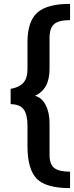

<svg xmlns="http://www.w3.org/2000/svg" viewBox="-20 -807 382 992"><path d="M342 165Q216 165 169 115.5Q122 66 122 -51V-157Q122 -215 102.5 -241.5Q83 -268 35 -269V-348Q78 -355 100 -378.5Q122 -402 122 -450V-590Q122 -696 172.5 -741.5Q223 -787 342 -787V-703Q285 -703 261 -683.5Q237 -664 236 -615V-451Q236 -345 160 -312Q195 -304 215.5 -265Q236 -226 236 -171V-7Q236 42 260.5 61Q285 80 342 80Z"/></svg>

Font: Repo
Style: DemiBold
Weight: 600
Designer: Stefan Peev
Foundry: Context Ltd
Version: Version 001.000